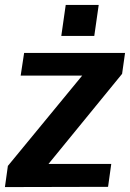

<svg xmlns="http://www.w3.org/2000/svg" viewBox="-38 -760 528 780"><path d="M-18 0 401 -1 414 -94H159L458 -460L470 -545H60L46 -453H296L-6 -86ZM211 -614H345L363 -740H229Z"/></svg>

Font: Ronzino Bold
Style: Italic
Weight: 700
Italic angle: -8°
Designer: Nunzio Mazzaferro
Foundry: Collletttivo
Version: Version 1.000;Glyphs 3.3 (3337)